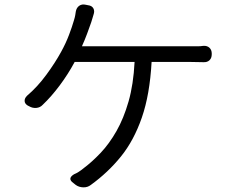

<svg xmlns="http://www.w3.org/2000/svg" viewBox="-20 -801 1040 846"><path d="M368 -778Q385 -776 391.5 -764Q398 -752 392 -736Q390 -728 387.5 -721Q385 -714 382 -703Q374 -680 364 -653Q354 -626 341 -597H821Q837 -597 850.5 -597Q864 -597 876 -599Q893 -600 903 -590.5Q913 -581 913 -565V-562Q913 -545 903 -535.5Q893 -526 876 -527Q863 -527 849 -527.5Q835 -528 821 -528H648Q640 -384 605 -283Q570 -182 513 -111.5Q456 -41 380 14Q366 25 347 24.5Q328 24 314 14L304 6Q275 -14 306 -33Q316 -37 327 -44Q338 -51 350 -61Q386 -88 423.5 -127.5Q461 -167 493 -223Q525 -279 546.5 -354Q568 -429 573 -528H309Q280 -474 243 -424.5Q206 -375 168 -339Q157 -327 140 -325.5Q123 -324 108 -333L102 -336Q89 -344 88.5 -356Q88 -368 99 -379Q145 -418 184.5 -472Q224 -526 249 -572Q270 -610 284 -647Q298 -684 306 -712Q310 -725 311.5 -734Q313 -743 314 -750Q317 -767 329 -775.5Q341 -784 358 -780Z"/></svg>

Font: Chiron GoRound TC N
Style: Regular
Weight: 350
Designer: Ryoko NISHIZUKA 西塚涼子 (kana, bopomofo & ideographs); Paul D. Hunt (Latin, Greek & Cyrillic); Sandoll Communications 산돌커뮤니
Foundry: Adobe
Version: Version 1.000;hotconv 1.1.1;makeotfexe 2.6.0